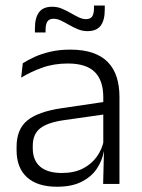

<svg xmlns="http://www.w3.org/2000/svg" viewBox="-20 -682 526 712"><path d="M423 0H362.5L365.5 -121.5L363 -131V-288.5V-321Q363 -384 331.2 -415.2Q299.5 -446.5 231.5 -446.5Q178.5 -446.5 135 -430.5Q91.5 -414.5 58.5 -394L64.5 -447.5Q82.5 -459 108 -470.8Q133.5 -482.5 166.8 -490.2Q200 -498 240 -498Q289 -498 323.8 -486Q358.5 -474 380.5 -451Q402.5 -428 412.8 -395.5Q423 -363 423 -322.5ZM191.5 10.5Q119 10.5 80.2 -24.5Q41.5 -59.5 41.5 -125V-138Q41.5 -202.5 81.2 -235.2Q121 -268 210 -281L373 -305L376 -259L217.5 -236.5Q155.5 -227.5 128.5 -205.8Q101.5 -184 101.5 -141.5V-132.5Q101.5 -87.5 129 -64Q156.5 -40.5 209.5 -40.5Q255 -40.5 287.2 -57Q319.5 -73.5 339.2 -101.2Q359 -129 365.5 -163.5L377.5 -120.5H365Q359 -86 338.8 -56Q318.5 -26 282.2 -7.8Q246 10.5 191.5 10.5ZM304 -566.5Q286 -566.5 269 -573.5Q252 -580.5 236.5 -589.5Q221 -598.5 206.5 -605.5Q192 -612.5 178.5 -612.5Q163 -612.5 156 -602.5Q149 -592.5 149 -571.5V-561.5H109.5V-577.5Q109.5 -615.5 124.5 -636.2Q139.5 -657 174 -657Q192.5 -657 209.2 -650Q226 -643 241.5 -634Q257 -625 271.5 -618Q286 -611 299 -611Q315 -611 321.8 -621Q328.5 -631 328.5 -651.5V-661.5H368.5V-645.5Q368.5 -607.5 353.5 -587Q338.5 -566.5 304 -566.5Z"/></svg>

Font: Anek Malayalam Light
Style: Regular
Weight: 300
Version: Version 1.003